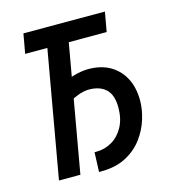

<svg xmlns="http://www.w3.org/2000/svg" viewBox="-105 -781 797 880"><g transform="rotate(-15 293.0 -341.5)"><path d="M256.8 9.8 260.3 -83Q262.7 -83 264.6 -83Q266.6 -83 268.6 -83Q309.6 -83 343.8 -103.3Q377.9 -123.5 398.4 -161.6Q418.9 -199.7 418.9 -252.9Q418.9 -312.5 390.1 -339.8Q361.3 -367.2 309.1 -367.2Q282.7 -367.2 250 -353.8Q217.3 -340.3 181.2 -314.5L189.9 -410.6Q217.3 -434.6 257.3 -446.5Q297.4 -458.5 331.5 -458.5Q390.6 -458.5 433.6 -433.8Q476.6 -409.2 500 -364.3Q523.4 -319.3 523.4 -257.8Q523.4 -216.3 509 -169.7Q494.6 -123 464.1 -82.3Q433.6 -41.5 384.8 -15.9Q335.9 9.8 267.1 9.8Q264.6 9.8 262 9.8Q259.3 9.8 256.8 9.8ZM69.3 0 191.4 -693.4H293L170.9 0ZM69.8 -600.6 86.4 -693.4H473.1L456.5 -600.6Z"/></g></svg>

Font: Cascadia Code
Style: Italic
Weight: 400
Italic angle: -10°
Designer: Aaron Bell
Foundry: Saja Typeworks
Version: Version 2407.024